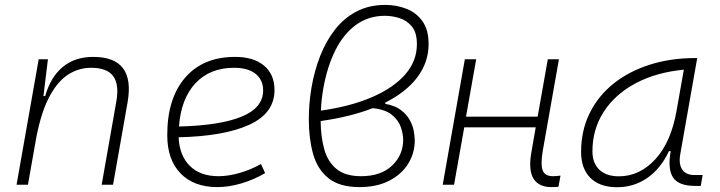

<svg xmlns="http://www.w3.org/2000/svg" viewBox="-20 -762 2970 792"><path d="M48.3 0 139.6 -517.6H177.7L159.2 -365.7H166.5Q188 -442.9 238 -485.1Q288.1 -527.3 364.7 -527.3Q539.1 -527.3 506.3 -340.3L446.3 0H399.4L460 -344.2Q472.2 -413.1 447 -447.8Q421.9 -482.4 355 -482.4Q305.7 -482.4 262.5 -455.3Q219.2 -428.2 185.3 -366.2Q151.4 -304.2 130.4 -198.7L95.2 0Z M880.9 -35.2Q921.4 -35.2 967.5 -48.3Q1013.7 -61.5 1056.6 -85.4L1073.7 -47.9Q1027.8 -21 976.1 -5.6Q924.3 9.8 876.5 9.8Q779.3 9.8 724.6 -46.9Q669.9 -103.5 669.9 -204.6Q669.9 -356.4 743.9 -441.9Q817.9 -527.3 949.7 -527.3Q1026.4 -527.3 1069.3 -491.2Q1112.3 -455.1 1112.3 -390.6Q1112.3 -294.9 1008.1 -247.3Q903.8 -199.7 716.8 -195.8Q720.2 -120.1 763.2 -77.6Q806.2 -35.2 880.9 -35.2ZM718.3 -240.2Q886.2 -244.1 975.8 -280.5Q1065.4 -316.9 1065.4 -389.2Q1065.4 -432.6 1034.2 -457.5Q1002.9 -482.4 945.8 -482.4Q845.7 -482.4 786.1 -418.5Q726.6 -354.5 718.3 -240.2Z M1569.3 -338.9V-333.5Q1608.9 -326.7 1632.8 -308.8Q1656.7 -291 1669.4 -268.3Q1682.1 -245.6 1686.5 -222.9Q1690.9 -200.2 1690.9 -182.6Q1690.9 -130.4 1663.6 -86.4Q1636.2 -42.5 1585.2 -16.4Q1534.2 9.8 1463.4 9.8Q1380.4 9.8 1334.7 -27.1Q1289.1 -64 1271.5 -127.2Q1253.9 -190.4 1253.9 -269Q1253.9 -299.8 1256.3 -332Q1258.8 -364.3 1264.6 -398.9Q1276.4 -468.8 1300.5 -530.5Q1324.7 -592.3 1361.8 -639.9Q1398.9 -687.5 1450.7 -714.6Q1502.4 -741.7 1568.8 -741.7Q1616.2 -741.7 1657 -725.6Q1697.8 -709.5 1722.9 -674.1Q1748 -638.7 1748 -580.6Q1748 -505.4 1701.9 -443.8Q1655.8 -382.3 1569.3 -338.9ZM1303.7 -305.7Q1425.3 -322.8 1514.2 -361.1Q1603 -399.4 1651.4 -454.8Q1699.7 -510.3 1699.7 -579.6Q1699.7 -627.9 1678.7 -653.1Q1657.7 -678.2 1627.4 -687.5Q1597.2 -696.8 1568.4 -696.8Q1499 -696.8 1447.5 -658.7Q1396 -620.6 1362.8 -553.5Q1329.6 -486.3 1314 -398.9Q1305.7 -353 1303.7 -305.7ZM1517.6 -315.9Q1424.8 -279.8 1302.7 -262.7Q1303.2 -197.8 1317.6 -146.2Q1332 -94.7 1368.2 -64.9Q1404.3 -35.2 1469.7 -35.2Q1551.3 -35.2 1597.2 -78.9Q1643.1 -122.6 1643.1 -185.1Q1643.1 -207.5 1634 -235.8Q1625 -264.2 1598.1 -287.1Q1571.3 -310.1 1517.6 -315.9Z M1806.2 0 1897.5 -517.6H1944.3L1902.3 -280.8H2197.8L2239.7 -517.6H2285.6L2219.2 -141.6Q2209.5 -85.9 2218 -60.5Q2226.6 -35.2 2260.7 -35.2Q2274.9 -35.2 2292 -37.6L2283.7 8.3Q2270 9.8 2254.4 9.8Q2202.1 9.8 2180.4 -25.6Q2158.7 -61 2172.4 -136.7L2189.9 -236.8H1895L1853 0Z M2525.4 10.3Q2454.6 10.3 2415.8 -27.8Q2377 -65.9 2377 -135.3Q2377 -223.1 2412.1 -294.7Q2447.3 -366.2 2510.7 -417Q2574.2 -467.8 2660.2 -495.1Q2746.1 -522.5 2847.2 -522.5H2856L2786.1 -126Q2778.8 -85.4 2794.2 -62.7Q2809.6 -40 2844.2 -40H2878.4L2870.6 4.9H2847.7Q2779.8 4.9 2756.6 -29.5Q2733.4 -64 2746.6 -138.7H2739.3Q2706.1 -66.9 2650.6 -28.3Q2595.2 10.3 2525.4 10.3ZM2532.7 -34.7Q2618.7 -34.7 2683.6 -105.5Q2748.5 -176.3 2771 -306.2L2800.8 -474.6Q2685.5 -463.4 2601.1 -418Q2516.6 -372.6 2470.2 -300.5Q2423.8 -228.5 2423.8 -137.7Q2423.8 -88.9 2452.6 -61.8Q2481.4 -34.7 2532.7 -34.7Z"/></svg>

Font: Cascadia Mono PL ExtraLight
Style: Italic
Weight: 200
Italic angle: -10°
Monospace: yes
Designer: Aaron Bell
Foundry: Saja Typeworks
Version: Version 2404.023; ttfautohint (v1.8.4)